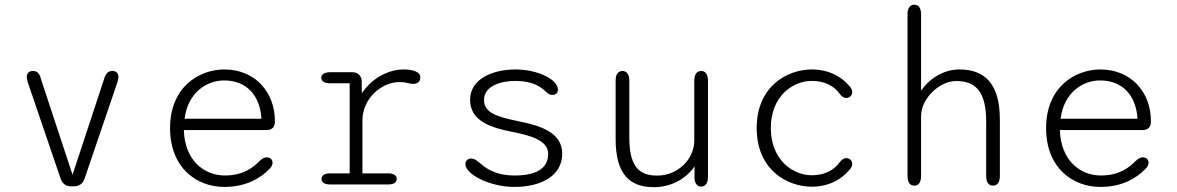

<svg xmlns="http://www.w3.org/2000/svg" viewBox="-20 -782 4992 814"><path d="M283 8H292C316.5 8 331 -3 339 -26L478 -434C481 -443 482 -450.5 482 -456C482 -473 471.5 -481 457 -481C436.5 -481 428 -470 421 -446L287.5 -41L154 -446C147.5 -470.5 139 -481 119.5 -481C104 -481 93.5 -473 93.5 -456C93.5 -450 94.5 -442.5 97.5 -434L236.5 -26C244.5 -3 259 8 283 8Z M931 10.5C1025.5 10.5 1084 -28 1118.5 -62C1129.5 -72 1135.5 -81.5 1135.5 -92C1135.5 -106 1125 -115 1111.5 -115C1099.5 -115 1090.5 -109 1080 -99C1052.5 -71 1010.5 -38 933 -38C845.5 -38 763 -102 759.5 -230.5H1108C1133.5 -230.5 1145.5 -242.5 1145.5 -268C1145.5 -393.5 1059.5 -487.5 931.5 -487.5C821.5 -487.5 701 -411 701 -239C701 -69 815 10.5 931 10.5ZM1088.5 -278.5H762.5C776.5 -390 856.5 -441 930 -441C1024 -441 1082.5 -378.5 1088.5 -278.5Z M1625.5 -47H1516.5V-270.5C1516.5 -366.5 1599.5 -434 1673 -434C1684.5 -434 1697 -433 1708 -430C1717 -427.5 1724.5 -426.5 1733 -426.5C1750.5 -426.5 1762 -436 1762 -454C1762 -479 1727.5 -487.5 1691.5 -487.5C1622.5 -487.5 1553 -446.5 1514 -386.5L1513.5 -442.5C1510 -464 1495 -476 1472 -476H1383.5C1356.5 -476 1342 -467.5 1342 -453C1342 -438.5 1355 -429 1378 -429H1462.5V-47H1378C1355 -47 1343 -37.5 1343 -23.5C1343 -9 1355 0 1380 0H1625.5C1650 0 1662 -9 1662 -23.5C1662 -37.5 1650 -47 1625.5 -47Z M2162 10.5C2271.5 10.5 2363.5 -35 2363.5 -130.5C2363.5 -221.5 2270 -250 2173.5 -269C2092 -286 2032 -302.5 2032 -358C2032 -422 2112 -439 2165.5 -439C2238.5 -439 2275 -412.5 2293.5 -394C2305 -383 2311 -379.5 2322 -379.5C2336 -379.5 2345.5 -388 2345.5 -402C2345.5 -444.5 2260.5 -487.5 2165 -487.5C2071.5 -487.5 1973 -449 1973 -359C1973 -268.5 2061 -240.5 2154 -222.5C2236.5 -206 2304 -185 2304 -129C2304 -64.5 2247 -38 2163 -38C2081 -38 2042.5 -66.5 2011.5 -93C1997.5 -104.5 1989 -110 1978 -110C1963 -110 1953 -100.5 1953 -86C1953 -44.5 2053.5 10.5 2162 10.5Z M2619 -481C2600.5 -481 2590 -466.5 2590 -440V-193C2590 -46 2647 11.5 2752 11.5C2827.5 11.5 2889.5 -25.5 2924.5 -76.5V-24C2927 -2.5 2937 9 2952.5 9C2971 9 2981.5 -5.5 2981.5 -32.5V-440C2981.5 -466.5 2971 -481 2952.5 -481C2934 -481 2923.5 -466.5 2923.5 -440V-186C2923.5 -108 2854.5 -37.5 2766.5 -37.5C2682.5 -37.5 2648 -84 2648 -201.5V-440C2648 -466.5 2637.5 -481 2619 -481Z M3421 9.5C3494 9.5 3546 -21 3578 -58.5C3588.5 -67.5 3593 -78 3593 -87.5C3593 -103 3580.5 -111.5 3568 -111.5C3557 -111.5 3548 -104.5 3538.5 -92.5C3514 -59 3474.5 -39 3421 -39C3344 -39 3248 -101.5 3248 -239C3248 -377 3344 -439 3421 -439C3474.5 -439 3514 -419.5 3538.5 -386C3548 -373 3557 -366.5 3568 -366.5C3580.5 -366.5 3593 -376 3593 -391C3593 -400 3589 -410.5 3578 -420.5C3546 -457.5 3494 -487.5 3421 -487.5C3320 -487.5 3188 -418 3188 -239C3188 -60 3320 9.5 3421 9.5Z M4189.5 5C4208.5 5 4219 -9.5 4219 -36.5V-275C4219 -430 4152.5 -487.5 4047.5 -487.5C3980 -487.5 3919.5 -448.5 3885 -397V-721C3885 -747.5 3875 -762 3856 -762C3837.5 -762 3827.5 -747.5 3827.5 -721V-36.5C3827.5 -9.5 3837.5 5 3856 5C3875 5 3885 -9.5 3885 -36.5V-290C3885 -364 3962.5 -438.5 4033.5 -438.5C4118 -438.5 4161 -392 4161 -266.5V-36.5C4161 -9.5 4171 5 4189.5 5Z M4645 10.5C4739.5 10.5 4798 -28 4832.5 -62C4843.5 -72 4849.5 -81.5 4849.5 -92C4849.5 -106 4839 -115 4825.5 -115C4813.5 -115 4804.5 -109 4794 -99C4766.5 -71 4724.5 -38 4647 -38C4559.5 -38 4477 -102 4473.5 -230.5H4822C4847.5 -230.5 4859.5 -242.5 4859.5 -268C4859.5 -393.5 4773.5 -487.5 4645.5 -487.5C4535.5 -487.5 4415 -411 4415 -239C4415 -69 4529 10.5 4645 10.5ZM4802.5 -278.5H4476.5C4490.5 -390 4570.5 -441 4644 -441C4738 -441 4796.5 -378.5 4802.5 -278.5Z"/></svg>

Font: RTM Light Light
Style: Regular
Weight: 300
Designer: after Tyler Finck
Foundry: An Endless Supply
Version: Version 1.000;Glyphs 3.2.1 (3258)